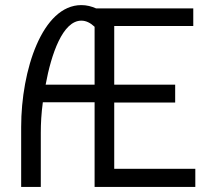

<svg xmlns="http://www.w3.org/2000/svg" viewBox="-20 -732 818 753"><path d="M351 -400H159C181 -520 226 -651 299 -651C318 -651 335 -642 351 -627ZM351 -331V1H746V-70H428V-330H667V-400H428V-630H738V-699H357C339 -707 320 -712 299 -712C146 -712 63 -457 63 -234V1H140V-211C140 -248 142 -286 148 -331Z"/></svg>

Font: Mint Spirit
Style: Regular
Weight: 400
Designer: HARENDAL Hirwen
Foundry: Arkandis Digital Foundry.
Version: Version 1.004;FFEdit